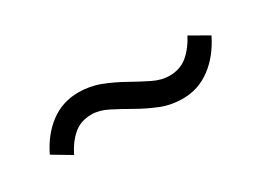

<svg xmlns="http://www.w3.org/2000/svg" viewBox="-23 -527 646 479"><g transform="rotate(-30 300.0 -287.0)"><path d="M501 -346 553 -316Q530 -269 494 -242Q458 -215 413 -215Q379 -215 349.5 -227Q320 -239 293 -254.5Q266 -270 241.5 -282.5Q217 -295 195 -295Q163 -295 142 -276.5Q121 -258 107 -229L55 -260Q77 -306 112.5 -332.5Q148 -359 194 -359Q227 -359 256.5 -347.5Q286 -336 313.5 -320.5Q341 -305 365.5 -293Q390 -281 412 -281Q444 -281 465.5 -299.5Q487 -318 501 -346Z"/></g></svg>

Font: Muli Medium
Style: Italic
Weight: 500
Italic angle: -4.541°
Designer: Vernon Adams
Foundry: Vernon Adams
Version: Version 2.100; ttfautohint (v1.8.1.43-b0c9)